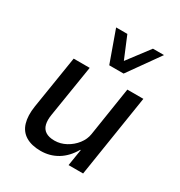

<svg xmlns="http://www.w3.org/2000/svg" viewBox="-178 -874 945 1007"><g transform="rotate(30 295.0 -370.5)"><path d="M213 9Q158 9 122.5 -12.5Q87 -34 74.5 -76Q62 -118 71 -177L122 -497H219L169 -185Q163 -150 169 -125Q175 -100 195 -87Q215 -74 249 -74Q285 -74 318 -92Q351 -110 373.5 -139Q396 -168 401 -201L447 -497H544L466 0H378L394 -100H391Q360 -46 314.5 -18.5Q269 9 213 9ZM301 -560 233 -750H301L356 -618L456 -750H523L388 -560Z"/></g></svg>

Font: Nunito Sans 7pt SemiCondensed Medium
Style: Italic
Weight: 500
Width: 4
Italic angle: -9°
Designer: Vernon Adams
Foundry: Vernon Adams
Version: Version 3.101;gftools[0.9.27]